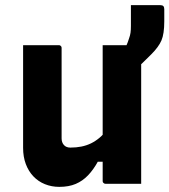

<svg xmlns="http://www.w3.org/2000/svg" viewBox="-20 -716 660 748"><path d="M209 -540Q213 -540 215 -538.5Q217 -537 218.5 -535Q220 -533 220 -529Q220 -485 220 -438.5Q220 -392 220 -346.5Q220 -301 220 -258Q220 -215 220 -177Q220 -161 229 -151Q238 -141 254 -141Q277 -141 297 -145Q317 -149 334.5 -157.5Q352 -166 368 -179.5Q384 -193 397 -212V-86H361Q344 -55 323 -33Q302 -11 275 0.5Q248 12 211 12Q181 12 155 1.5Q129 -9 110 -29Q91 -49 80.5 -77Q70 -105 70 -140Q70 -185 70 -230Q70 -275 70 -320Q70 -365 70 -410Q70 -442 70 -475Q70 -508 70 -540Q105 -540 140 -540Q175 -540 209 -540ZM519 -540Q523 -540 525 -538.5Q527 -537 528.5 -535Q530 -533 530 -529Q530 -457 530 -385.5Q530 -314 530 -242Q530 -170 530 -98Q530 -80 530 -63Q530 -46 530 -30Q530 -14 530 0Q505 0 481 0Q457 0 434.5 0Q412 0 391 0Q388 0 385.5 -1.5Q383 -3 381.5 -5Q380 -7 380 -11Q380 -99 380 -187.5Q380 -276 380 -364Q380 -452 380 -540Q405 -540 427.5 -540Q450 -540 473 -540Q496 -540 519 -540ZM490 -696Q509 -696 528.5 -696Q548 -696 567.5 -696Q587 -696 604 -696Q613 -696 616.5 -692Q620 -688 620 -680Q620 -674 620 -657.5Q620 -641 620 -633Q620 -584 609 -558.5Q598 -533 570 -505Q551 -486 535.5 -471Q520 -456 505 -442.5Q490 -429 473 -414Q473 -421 473 -437.5Q473 -454 473 -474.5Q473 -495 473 -513Q473 -531 473 -540Q475 -545 477.5 -551Q480 -557 483 -567Q487 -578 488.5 -588.5Q490 -599 490 -615Q490 -626 490 -650.5Q490 -675 490 -696Z"/></svg>

Font: Recursive Monospace ExtraBold
Style: Regular
Weight: 800
Version: Version 1.047